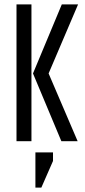

<svg xmlns="http://www.w3.org/2000/svg" viewBox="-20 -642 385 873"><path d="M335 -622 201 -308 333 0H259L130 -308L261 -622ZM141 211V51H221V90L168 211ZM55 0V-622H123V0Z"/></svg>

Font: Teko Light
Style: Regular
Weight: 300
Designer: Manushi Parikh, Jonny Pinhorn
Foundry: Indian Type Foundry
Version: Version 1.105;PS 1.0;hotconv 1.0.78;makeotf.lib2.5.61930; tt